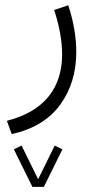

<svg xmlns="http://www.w3.org/2000/svg" viewBox="-20 -253 368 735"><path d="M147.9 462.4 218.8 318.8 189.5 304.2 126 433.1 62.5 304.2 33.2 318.8 104 462.4ZM24.9 260.3C107.4 242.2 168.9 204.6 210.4 147.9C251.5 91.3 272 23.9 272 -53.7C272 -111.3 261.7 -170.9 241.2 -232.9L187.5 -214.8C207 -153.8 217.8 -97.2 217.8 -44.9C217.8 80.6 152.3 172.4 6.3 209.5Z"/></svg>

Font: Vazirmatn ExtraLight
Style: Regular
Weight: 200
Designer: Saber Rastikerdar
Foundry: Saber Rastikerdar
Version: Version 33.003